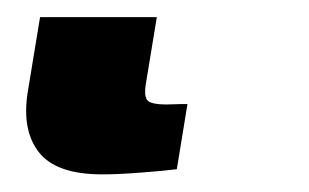

<svg xmlns="http://www.w3.org/2000/svg" viewBox="-20 38 354 220"><path d="M97.2 237.8Q44.4 237.8 24.7 212.6Q4.9 187.5 11.7 144L25.9 57.6H159.7L147 134.8Q145 147 148.4 152.3Q151.9 157.7 170.9 157.7Q172.4 157.7 178.7 157.5Q185.1 157.2 194.8 157.2L182.6 231.9Q166.5 233.9 141.1 235.8Q115.7 237.8 97.2 237.8Z"/></svg>

Font: Inter 17pt Black
Style: Italic
Weight: 900
Italic angle: -9.3988°
Version: Version 4.001;git-66647c0bb